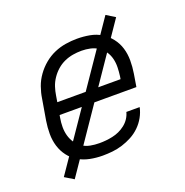

<svg xmlns="http://www.w3.org/2000/svg" viewBox="-119 -694 837 867"><g transform="rotate(-20 300.0 -260.0)"><path d="M251 8Q220 8 190 2Q160 -4 135.5 -18.5Q111 -33 93.5 -56Q76 -79 67.5 -107Q59 -135 59 -166Q59 -197 64 -228L81 -328Q85 -355 94.5 -382Q104 -409 121.5 -433.5Q139 -458 162 -477Q185 -496 211.5 -507.5Q238 -519 266 -523.5Q294 -528 321 -528Q352 -528 382 -522.5Q412 -517 436.5 -502Q461 -487 479 -464Q497 -441 505.5 -413Q514 -385 514 -354Q514 -323 509 -292L499 -231H130L128 -219Q124 -197 124 -175Q124 -153 129.5 -133.5Q135 -114 146.5 -97Q158 -80 175 -69Q192 -58 213 -54Q234 -50 256 -50Q272 -50 287.5 -51.5Q303 -53 319.5 -56.5Q336 -60 351.5 -67Q367 -74 381 -85Q395 -96 404.5 -110.5Q414 -125 418 -141H482Q477 -117 464.5 -94.5Q452 -72 433.5 -54Q415 -36 392.5 -24Q370 -12 346 -4.5Q322 3 298 5.5Q274 8 251 8ZM140 -289H444L446 -301Q449 -323 449.5 -344.5Q450 -366 445 -386Q440 -406 428.5 -422.5Q417 -439 400.5 -450Q384 -461 363.5 -465.5Q343 -470 322 -470Q301 -470 280 -466.5Q259 -463 239 -454Q219 -445 202.5 -430.5Q186 -416 173.5 -397.5Q161 -379 154.5 -359Q148 -339 145 -319ZM95 65 52 39 479 -585 521 -559Z"/></g></svg>

Font: Iosevka Light Extended Oblique
Style: Regular
Weight: 300
Width: 7
Italic angle: -9°
Monospace: yes
Designer: Belleve Invis
Foundry: Belleve Invis
Version: Version 32.5.0; ttfautohint (v1.8.4)